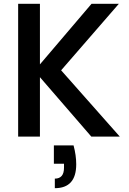

<svg xmlns="http://www.w3.org/2000/svg" viewBox="-20 -715 673 1005"><path d="M607 0H458L189 -311V0H75V-695H189V-378L459 -695H602L300 -347ZM365 46Q379 98 379 145Q379 270 267 270V220Q315 220 315 163V142H262V46Z"/></svg>

Font: Poppins Cyr Med
Style: Regular
Weight: 500
Designer: Ninad Kale (Devanagari), Jonny Pinhorn (Latin)
Foundry: Indian Type Foundry
Version: 4.004